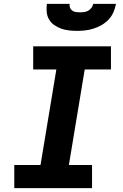

<svg xmlns="http://www.w3.org/2000/svg" viewBox="-20 -975 640 995"><path d="M54 0V-120H190L272 -615H152V-735H555V-615H419L337 -120H457V0ZM379 -815Q358 -815 336.5 -817.5Q315 -820 296 -827Q277 -834 260.5 -845.5Q244 -857 234 -874.5Q224 -892 222 -913Q220 -934 223 -955H341Q339 -944 343 -934.5Q347 -925 355 -919.5Q363 -914 373.5 -912.5Q384 -911 395 -911Q405 -911 416 -912.5Q427 -914 437 -919.5Q447 -925 454 -934.5Q461 -944 463 -955H581Q577 -933 568 -912Q559 -891 543 -874Q527 -857 507 -845.5Q487 -834 465.5 -827Q444 -820 422 -817.5Q400 -815 379 -815Z"/></svg>

Font: Iosevka Curly HvExObl
Style: Regular
Weight: 900
Width: 7
Italic angle: -9°
Monospace: yes
Designer: Belleve Invis
Foundry: Belleve Invis
Version: Version 11.1.0; ttfautohint (v1.8.3)